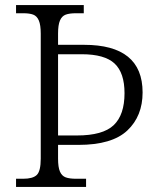

<svg xmlns="http://www.w3.org/2000/svg" viewBox="-20 -734 625 754"><path d="M43 -32H71Q109 -32 124.5 -47Q140 -62 140 -111V-602Q140 -636 132.5 -653.5Q125 -671 110.5 -676.5Q96 -682 71 -682H43V-714H309V-682H279Q253 -682 238 -676.5Q223 -671 215.5 -653.5Q208 -636 208 -602V-558H310Q540 -558 540 -371Q540 -278 480 -221.5Q420 -165 288 -165H208V-111Q208 -77 215.5 -60Q223 -43 238 -37.5Q253 -32 279 -32H318V0H43ZM282 -202Q384 -202 426.5 -242.5Q469 -283 469 -368Q469 -448 430 -484.5Q391 -521 301 -521H208V-202Z"/></svg>

Font: Noto Serif Light
Style: Regular
Weight: 300
Designer: Monotype Design Team
Foundry: Monotype Imaging Inc.
Version: Version 1.001